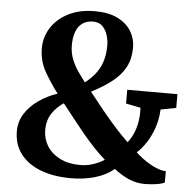

<svg xmlns="http://www.w3.org/2000/svg" viewBox="-53 -805 869 869"><g transform="rotate(5 381.0 -371.0)"><path d="M748 -411V-348.5L678 -335Q676 -291 662.8 -252Q649.5 -213 629.5 -182.5Q609.5 -152 587.5 -132.5Q601 -120 617.5 -107.5Q634 -95 652 -84.5Q670 -74 688.8 -67Q707.5 -60 726 -59V-8Q719 -3 701.8 0.5Q684.5 4 666.2 5.5Q648 7 637.5 7Q597.5 7 563.2 -8Q529 -23 495.5 -49Q459.5 -19 409.5 -4.5Q359.5 10 300.5 10Q220.5 10 161.5 -13Q102.5 -36 70.5 -78.8Q38.5 -121.5 38.5 -181Q38.5 -224.5 61.2 -260.5Q84 -296.5 122.5 -323.5Q161 -350.5 207.5 -366Q174 -410 146.2 -458.5Q118.5 -507 118.5 -565Q118.5 -616 145.8 -658.5Q173 -701 223.5 -726.8Q274 -752.5 343 -752.5Q406 -752.5 447.2 -732Q488.5 -711.5 509 -677.5Q529.5 -643.5 529.5 -604Q529.5 -552.5 509.8 -515Q490 -477.5 451.8 -447.2Q413.5 -417 357.5 -388Q392.5 -343 423.5 -305.2Q454.5 -267.5 483.5 -235.2Q512.5 -203 542 -174.5Q560 -197 570.5 -224Q581 -251 584.8 -279.5Q588.5 -308 587 -335L520 -348.5V-411ZM252.5 -590.5Q252.5 -556 264.2 -526.5Q276 -497 293.2 -472.2Q310.5 -447.5 326 -427.5Q359 -453.5 377.8 -480.5Q396.5 -507.5 404.5 -537.5Q412.5 -567.5 412.5 -602.5Q412.5 -624 405.8 -647.8Q399 -671.5 383 -688.2Q367 -705 339 -705Q310.5 -705 291 -691Q271.5 -677 262 -651.2Q252.5 -625.5 252.5 -590.5ZM336.5 -53Q367 -53 395.8 -62.5Q424.5 -72 446.5 -86.5Q420.5 -109 393.8 -137.5Q367 -166 340.5 -198Q314 -230 288.8 -262.5Q263.5 -295 239.5 -325Q207.5 -304.5 186.8 -273Q166 -241.5 166 -197Q166 -158 185.8 -125.5Q205.5 -93 243.8 -73.2Q282 -53.5 336.5 -53Z"/></g></svg>

Font: Merriweather 36pt
Style: Bold
Weight: 700
Designer: Eben Sorkin
Foundry: Eben Sorkin
Version: Version 2.100